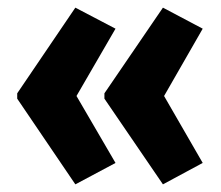

<svg xmlns="http://www.w3.org/2000/svg" viewBox="-20 -528 579 502"><path d="M25 -284 177 -508 282 -453 180 -277 282 -102 177 -46 25 -270ZM253 -284 406 -508 510 -453 409 -277 510 -102 406 -46 253 -270Z"/></svg>

Font: Noto Sans Myanmar UI ExtraCondensed ExtraBold
Style: Regular
Weight: 800
Width: 2
Designer: Monotype Design Team
Foundry: Monotype Imaging Inc.
Version: Version 2.103; ttfautohint (v1.8.4.7-5d5b)